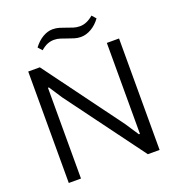

<svg xmlns="http://www.w3.org/2000/svg" viewBox="-162 -1067 1104 1198"><g transform="rotate(-20 390.0 -468.0)"><path d="M195 -861Q223 -898 256 -917Q289 -936 321 -936Q345 -936 366 -929.5Q387 -923 407 -915.5Q427 -908 447 -901.5Q467 -895 490 -895Q535 -895 579 -933L603 -906Q577 -870 542.5 -850Q508 -830 473 -830Q451 -830 430 -836.5Q409 -843 388.5 -850.5Q368 -858 348 -864.5Q328 -871 307 -871Q284 -871 263 -862.5Q242 -854 219 -834ZM89 -740H166L546 -224L604 -136H611V-740H692V0H614L233 -516L176 -603L170 -602V0H89Z"/></g></svg>

Font: Encode Sans
Style: Regular
Weight: 400
Designer: Pablo Impallari, Andres Torresi
Foundry: Pablo Impallari, Andres Torresi
Version: Version 1.000; ttfautohint (v1.00) -l 8 -r 50 -G 200 -x 14 -